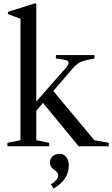

<svg xmlns="http://www.w3.org/2000/svg" viewBox="-20 -850 652 1116"><path d="M305 -510V-530H529V-510Q468 -499 447 -489Q426 -479 403 -453L290 -321L528 -35L612 -20V0H437L230 -252L191 -206V-35L266 -20V0H23V-20L99 -35V-741L26 -768V-781L181 -830H191V-260L358 -450Q379 -474 379 -486Q379 -495 364 -500Q349 -505 305 -510ZM292 246 276 222Q319 193 319 170Q319 153 294.5 136.5Q270 120 270 95Q270 73 286 58.5Q302 44 326 44Q350 44 365 63Q380 82 380 110Q380 194 292 246Z"/></svg>

Font: Libre Caslon Text
Style: Regular
Weight: 400
Designer: Pablo Impallari, Rodrigo Fuenzalida
Foundry: Pablo Impallari, Rodrigo Fuenzalida
Version: Version 1.002